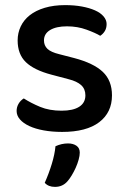

<svg xmlns="http://www.w3.org/2000/svg" viewBox="-20 -502 499 751"><path d="M418 -129Q418 -62 368 -24Q318 14 223 14Q184 14 151 8Q118 2 94.5 -9Q71 -20 58 -35Q45 -50 45 -68Q45 -83 52.5 -96Q60 -109 73 -117Q101 -99 137 -84Q173 -69 221 -69Q266 -69 290 -84.5Q314 -100 314 -129Q314 -154 297.5 -169Q281 -184 249 -192L181 -210Q113 -228 81 -259Q49 -290 49 -344Q49 -373 61 -398.5Q73 -424 96.5 -442.5Q120 -461 155 -471.5Q190 -482 235 -482Q271 -482 300.5 -476.5Q330 -471 351.5 -461.5Q373 -452 385 -438Q397 -424 397 -408Q397 -392 390 -380.5Q383 -369 372 -362Q354 -373 318.5 -386Q283 -399 242 -399Q200 -399 176 -384.5Q152 -370 152 -344Q152 -324 165.5 -311Q179 -298 212 -290L270 -275Q346 -255 382 -221Q418 -187 418 -129ZM244 207Q225 229 195 229Q169 229 155 213Q171 177 182.5 139.5Q194 102 197 70Q221 59 246 59Q266 59 279 68Q292 77 292 95Q292 107 287.5 123Q283 139 276 154.5Q269 170 260.5 184Q252 198 244 207Z"/></svg>

Font: Baloo Bhaina 2 Medium
Style: Regular
Weight: 500
Designer: Yesha Goshar, Manish Minz, Shuchita Grover and Ek Type
Foundry: Ek Type
Version: Version 1.640;hotconv 1.0.111;makeotfexe 2.5.65597; ttfautoh